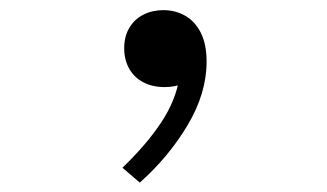

<svg xmlns="http://www.w3.org/2000/svg" viewBox="-20 -160 660 388"><path d="M231 -62.5Q231 -86.5 241.5 -104Q252 -121.5 270 -130.5Q288 -139.5 310 -139.5Q334.5 -139.5 354.2 -128.2Q374 -117 385.8 -93.8Q397.5 -70.5 397.5 -35.5Q397.5 28.5 359.2 92.8Q321 157 262.5 209L227.5 179Q277.5 130.5 306.2 86.8Q335 43 342.5 -2.5L351.5 8.5Q333.5 16 313 16Q288.5 16 270 6.5Q251.5 -3 241.2 -21Q231 -39 231 -62.5Z"/></svg>

Font: Monaspace Neon Var
Style: Regular
Weight: 400
Designer: Riley Cran and the Lettermatic Team
Version: Version 1.000 (Monaspace Neon Var)